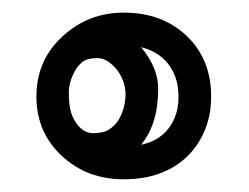

<svg xmlns="http://www.w3.org/2000/svg" viewBox="-20 -742 390 301"><path d="M163.1 -632.8Q148.4 -650.9 132.6 -650.9Q116.7 -650.9 109.1 -644.8Q101.6 -638.7 96.7 -629.4Q87.9 -612.8 87.9 -596.7Q87.9 -580.6 90.3 -570.1Q92.8 -559.6 97.7 -551.8Q109.4 -533.2 125.7 -533.2Q142.1 -533.2 151.1 -539.1Q160.2 -544.9 165.8 -554Q171.4 -563 174.1 -573.7Q176.8 -584.5 176.8 -594.5Q176.8 -604.5 173.1 -614.7Q169.4 -625 163.1 -632.8ZM201.2 -668Q228 -635.7 228 -603Q228 -547.4 201.2 -515.1Q239.3 -522.9 253.9 -557.6Q259.8 -571.3 259.8 -589.8Q259.8 -608.4 254.9 -621.3Q250 -634.3 242.2 -643.6Q227.1 -661.6 201.2 -668ZM311 -590.8Q311 -561.5 301 -537.6Q291 -513.7 273.4 -496.6Q235.8 -460.9 173.8 -460.9Q116.2 -460.9 76.7 -497.8Q37.1 -534.7 37.1 -590.8Q37.1 -647.9 78.6 -685.5Q118.7 -722.2 173.8 -722.2Q234.4 -722.2 272.9 -685.5Q311 -648.9 311 -590.8Z"/></svg>

Font: Ribeye Marrow
Style: Regular
Weight: 400
Designer: Astigmatic (AOETI)
Foundry: Astigmatic (AOETI)
Version: Version 1.000